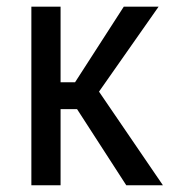

<svg xmlns="http://www.w3.org/2000/svg" viewBox="-20 -548 520 568"><path d="M208 -225.1 353.5 0H461.9L272.9 -276.9L449.2 -528.3H346.2L202.1 -304.7H159.2V-528.3H72.8V0H159.2V-225.1Z"/></svg>

Font: Roboto Condensed
Style: Regular
Weight: 400
Designer: Google
Version: Version 2.134; 2016